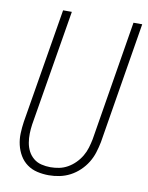

<svg xmlns="http://www.w3.org/2000/svg" viewBox="-84 -796 668 865"><g transform="rotate(10 250.0 -363.5)"><path d="M199 8Q172 8 146 2Q120 -4 99.5 -19Q79 -34 66 -56Q53 -78 47 -103.5Q41 -129 42 -156Q43 -183 47 -210L134 -735H174L86 -204Q83 -183 82.5 -162Q82 -141 85.5 -120.5Q89 -100 98 -82.5Q107 -65 122.5 -52Q138 -39 158.5 -34Q179 -29 200 -29Q220 -29 240 -33Q260 -37 278.5 -47.5Q297 -58 312.5 -73.5Q328 -89 339 -107.5Q350 -126 356 -146Q362 -166 366 -186L456 -735H496L405 -180Q400 -155 392.5 -131Q385 -107 371.5 -85Q358 -63 338.5 -44.5Q319 -26 296 -14Q273 -2 248 3Q223 8 199 8Z"/></g></svg>

Font: Iosevka Term Curly Extralight
Style: Italic
Weight: 200
Italic angle: -9°
Designer: Belleve Invis
Foundry: Belleve Invis
Version: Version 32.3.0